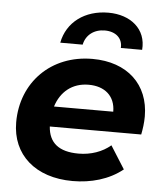

<svg xmlns="http://www.w3.org/2000/svg" viewBox="-54 -807 736 862"><g transform="rotate(5 314.0 -375.5)"><path d="M391 -678C440 -678 472 -650 469 -606H565C573 -700 500 -759 400 -759C294 -759 214 -700 196 -606H297C306 -650 342 -678 391 -678ZM603 -309C603 -453 504 -546 347 -546C160 -546 30 -413 30 -233C30 -87 137 8 305 8C387 8 468 -14 530 -64L465 -167C428 -135 376 -117 321 -117C232 -117 187 -154 182 -227H594C599 -252 603 -280 603 -309ZM340 -429C412 -429 460 -389 460 -318H193C214 -385 265 -429 340 -429Z"/></g></svg>

Font: AWKNG-Font
Style: Bold Italic
Weight: 700
Italic angle: -11.3°
Designer: Awakening Church
Foundry: Awakening Church
Version: Version 1.700;PS 001.700;hotconv 1.0.88;makeotf.lib2.5.64775